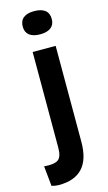

<svg xmlns="http://www.w3.org/2000/svg" viewBox="-163 -777 571 1016"><g transform="rotate(-15 122.5 -268.5)"><path d="M26 193Q17 193 7.5 191.5Q-2 190 -13 187L-24 77Q28 82 51 67.5Q74 53 74 2V-523H200V2Q200 51 189 87Q178 123 156 146.5Q134 170 101.5 181.5Q69 193 26 193ZM137 -603Q99 -603 78.5 -619Q58 -635 58 -666Q58 -698 78.5 -714Q99 -730 137 -730Q176 -730 196.5 -714Q217 -698 217 -666Q217 -635 196.5 -619Q176 -603 137 -603Z"/></g></svg>

Font: Bricolage Grotesque SemiBold
Style: Regular
Weight: 600
Designer: Mathieu Triay
Foundry: Atelier Triay
Version: Version 1.000;gftools[0.9.30]